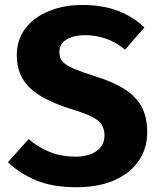

<svg xmlns="http://www.w3.org/2000/svg" viewBox="-20 -749 655 786"><path d="M582.6 -207.7Q582.6 -141.5 547.9 -90.8Q513.3 -40 448.7 -11.3Q384.1 17.4 293.3 17.4Q192.8 17.4 124.9 -12.1Q56.9 -41.5 12.3 -85.1L97.4 -179.5Q136.9 -145.1 184.6 -126.4Q232.3 -107.7 289.2 -107.7Q342.1 -107.7 374.9 -130.5Q407.7 -153.3 407.7 -194.9Q407.7 -233.8 380.3 -255.9Q352.8 -277.9 278.5 -300.5Q153.8 -338.5 101.3 -390Q48.7 -441.5 48.7 -522.6Q48.7 -587.7 84.9 -633.8Q121 -680 182.1 -704.4Q243.1 -728.7 316.4 -728.7Q399 -728.7 462.1 -704.9Q525.1 -681 571.3 -636.9L491.8 -545.6Q455.9 -575.9 414.4 -590.5Q372.8 -605.1 329.7 -605.1Q281.5 -605.1 252.3 -587.4Q223.1 -569.7 223.1 -535.4Q223.1 -512.8 235.9 -497.4Q248.7 -482.1 280.5 -468.5Q312.3 -454.9 368.7 -436.9Q435.9 -416.4 483.8 -387.9Q531.8 -359.5 557.2 -316.4Q582.6 -273.3 582.6 -207.7Z"/></svg>

Font: FiraCode Nerd Font Mono
Style: Bold
Weight: 700
Monospace: yes
Designer: Carrois Corporate, Edenspiekermann AG, Nikita Prokopov
Foundry: Carrois Corporate, Edenspiekermann AG, Nikita Prokopov
Version: Version 6.002;Nerd Fonts 3.3.0